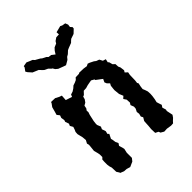

<svg xmlns="http://www.w3.org/2000/svg" viewBox="-216 -851 973 973"><g transform="rotate(-45 270.0 -365.0)"><path d="M73 -481 86 -499 87 -504 116 -503 135 -493 149 -488 147 -458 181 -447 186 -459 202 -464 216 -473 227 -483 242 -488 255 -494 264 -504 289 -505 293 -508 324 -507 344 -504 356 -510 367 -506 387 -496 396 -489 412 -483 421 -466 437 -461 433 -443 438 -438 443 -419 454 -409 455 -390 460 -379 463 -356 457 -346 470 -334 467 -318 466 -280 464 -264 468 -257 464 -238 462 -222 467 -210 472 -195 473 -177 472 -162 469 -142 465 -125 469 -112 474 -97 466 -85 472 -65 470 -57 477 -23 468 -10 456 1 448 10 433 11 407 7 387 8 370 -2 366 -12 350 -20 349 -48 351 -69 352 -87 353 -102 363 -119 357 -130 361 -146 359 -161 367 -177 368 -190 361 -208 368 -219 367 -241 357 -256 369 -267 360 -289 357 -319 358 -331 360 -348 366 -359 354 -371 349 -383 357 -400 325 -424 324 -429 308 -438 280 -433 263 -428 245 -427 230 -411 222 -408 218 -393 208 -379 194 -371 191 -355 184 -345 185 -334 180 -319 172 -283 170 -266V-257L178 -237L172 -224L179 -203L175 -188L182 -181L170 -157L172 -150L175 -130L182 -115L174 -103L180 -83L182 -73L177 -51V-20V-14L165 1L158 4L138 13L118 7L101 6L81 -2L80 -6L71 -20L70 -51L66 -64L64 -78V-99L65 -114L74 -123V-141L72 -152L66 -175L67 -184L69 -203L70 -215L67 -226L76 -243L74 -265L71 -277L67 -294L68 -309L73 -320L78 -335L69 -351L74 -362L67 -382L70 -391L67 -410L72 -424L61 -438L66 -455ZM273 -582 261 -586 232 -597 220 -607 213 -619 209 -621 196 -634 179 -642 172 -648 158 -663 146 -668 127 -676 110 -695 104 -705 117 -723 118 -730 141 -734 157 -727 172 -721 181 -711H182L205 -698L212 -692L232 -682L240 -674L256 -672L274 -658L284 -674L296 -687L315 -695L322 -706L338 -717L358 -718L357 -734L392 -743L402 -738L420 -735L426 -720L424 -705L433 -695L432 -686L412 -667L386 -658L377 -650L371 -644L345 -634L334 -629L319 -615L307 -608L297 -596Z"/></g></svg>

Font: Winky Rough
Style: Regular
Weight: 400
Designer: Simon Atzbach
Foundry: typofactur
Version: Version 1.206